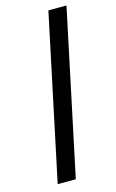

<svg xmlns="http://www.w3.org/2000/svg" viewBox="-116 -790 507 838"><g transform="rotate(-15 137.5 -371.5)"><path d="M36.2 0 193.2 -743H275L118 0Z"/></g></svg>

Font: Saira Thin
Style: Italic
Weight: 100
Italic angle: -12°
Designer: Hector Gatti with collaboration of the Omnibus-Type team
Foundry: Omnibus-Type
Version: Version 1.101